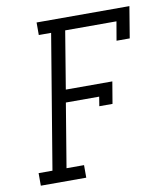

<svg xmlns="http://www.w3.org/2000/svg" viewBox="-82 -805 765 874"><g transform="rotate(-10 300.0 -367.5)"><path d="M246 0H36V-58H100L203 -677H146V-735H575L551 -590H490L505 -677H268L224 -411H439L422 -310H361L368 -353H214L165 -58H246Z"/></g></svg>

Font: Iosevka HT Light Extended
Style: Italic
Weight: 300
Width: 7
Italic angle: -9°
Monospace: yes
Designer: Belleve Invis
Foundry: Belleve Invis
Version: Version 32.3.0; ttfautohint (v1.8.4)